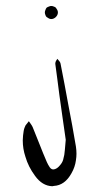

<svg xmlns="http://www.w3.org/2000/svg" viewBox="-20 -484 375 646"><path d="M179.7 -165Q175.8 -191.4 172.9 -217.8Q168.9 -244.1 166 -269.5Q166 -273.4 168 -278.3Q170.9 -282.2 172.9 -286.1Q175.8 -282.2 178.7 -279.3Q182.6 -275.4 183.6 -270.5Q197.3 -201.2 210 -130.9Q223.6 -61.5 235.4 8.8Q237.3 21.5 237.3 33.2Q237.3 43.9 235.4 55.7Q232.4 78.1 220.7 98.6Q198.2 139.6 161.1 141.6Q158.2 142.6 156.2 142.6Q122.1 141.6 97.7 107.4Q75.2 77.1 65.4 43Q56.6 16.6 56.6 -11.7Q56.6 -19.5 57.6 -28.3Q58.6 -35.2 59.6 -43Q60.5 -49.8 63.5 -56.6Q65.4 -62.5 69.3 -66.4Q73.2 -71.3 77.1 -76.2Q80.1 -71.3 84 -66.4Q86.9 -62.5 89.8 -56.6Q101.6 -27.3 113.3 2Q125 32.2 137.7 61.5Q141.6 70.3 147.5 79.1Q154.3 88.9 165 85Q173.8 82 181.6 72.3Q189.5 63.5 192.4 53.7Q197.3 37.1 198.2 20.5Q199.2 3.9 201.2 -13.7Q196.3 -50.8 190.4 -88.9Q184.6 -127 179.7 -165ZM168 -426.8Q165 -423.8 161.1 -421.9Q157.2 -419.9 152.3 -419.9Q148.4 -419.9 144.5 -421.9Q140.6 -423.8 136.7 -426.8Q133.8 -429.7 132.8 -433.6Q130.9 -437.5 130.9 -442.4Q130.9 -446.3 132.8 -450.2Q133.8 -454.1 136.7 -458Q140.6 -460.9 144.5 -461.9Q148.4 -463.9 152.3 -463.9Q157.2 -463.9 161.1 -461.9Q165 -460.9 168 -458Q170.9 -454.1 172.9 -450.2Q174.8 -446.3 174.8 -442.4Q174.8 -437.5 172.9 -433.6Q170.9 -429.7 168 -426.8Z"/></svg>

Font: Yuremane_body
Style: Regular
Weight: 400
Version: Version 1.0